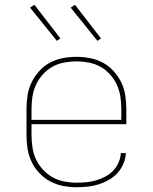

<svg xmlns="http://www.w3.org/2000/svg" viewBox="-20 -776 640 804"><path d="M301 8Q273 8 244 2.5Q215 -3 190 -16.5Q165 -30 145 -51Q125 -72 112.5 -98Q100 -124 95.5 -152.5Q91 -181 91 -210V-320Q91 -349 95.5 -377.5Q100 -406 112.5 -431.5Q125 -457 144.5 -478.5Q164 -500 189 -513.5Q214 -527 242.5 -532.5Q271 -538 300 -538Q329 -538 357.5 -532.5Q386 -527 411 -513.5Q436 -500 455.5 -478.5Q475 -457 487.5 -431.5Q500 -406 504.5 -377.5Q509 -349 509 -320V-256H112V-210Q112 -184 116 -158Q120 -132 131 -108.5Q142 -85 160 -65.5Q178 -46 200.5 -33.5Q223 -21 249 -16Q275 -11 301 -11Q322 -11 342.5 -13Q363 -15 383 -21Q403 -27 421 -36.5Q439 -46 453.5 -61Q468 -76 476.5 -95.5Q485 -115 486 -135H507Q506 -112 496.5 -90Q487 -68 471.5 -51Q456 -34 435.5 -22.5Q415 -11 393 -4Q371 3 347.5 5.5Q324 8 301 8ZM112 -274H488V-320Q488 -346 484 -372Q480 -398 469 -421.5Q458 -445 440.5 -464.5Q423 -484 400.5 -496.5Q378 -509 352 -514Q326 -519 300 -519Q274 -519 248 -514Q222 -509 199.5 -496.5Q177 -484 159.5 -464.5Q142 -445 131 -421.5Q120 -398 116 -372Q112 -346 112 -320ZM388 -605 276 -744 294 -756 403 -615ZM218 -605 202 -625 106 -744 124 -756 233 -615Z"/></svg>

Font: Iosevka Curly Thin Extended
Style: Regular
Weight: 100
Width: 7
Monospace: yes
Designer: Belleve Invis
Foundry: Belleve Invis
Version: Version 11.1.0; ttfautohint (v1.8.3)